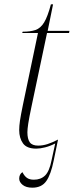

<svg xmlns="http://www.w3.org/2000/svg" viewBox="-20 -679 342 890"><path d="M130 191Q101 191 85 178Q69 165 69 149Q69 129 84 119Q93 137 105 145.5Q117 154 137 154Q169 154 189 134.5Q209 115 219 64L236 -14Q213 -2 189.5 4Q166 10 148 10Q104 10 86.5 -14.5Q69 -39 69 -76Q69 -95 72.5 -119Q76 -143 86 -192L156 -526H83L85 -532Q121 -532 144.5 -540Q168 -548 184.5 -575Q201 -602 216 -659H226L201 -536H302L300 -526H198L126 -185Q115 -133 111 -106.5Q107 -80 107 -66Q107 -35 118 -19.5Q129 -4 157 -4Q178 -4 200 -11Q222 -18 249 -32L229 65Q216 130 194.5 160.5Q173 191 130 191Z"/></svg>

Font: Noto Serif Display SemiCondensed ExtraLight
Style: Italic
Weight: 200
Width: 4
Italic angle: -12°
Designer: Monotype Design Team
Foundry: Monotype Imaging Inc.
Version: Version 2.009